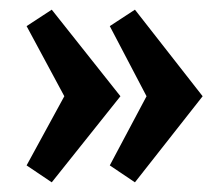

<svg xmlns="http://www.w3.org/2000/svg" viewBox="-20 -438 455 397"><path d="M87 -61 35 -96 113 -239 35 -384 87 -418 229 -239ZM259 -61 207 -96 283 -239 207 -384 259 -418 399 -239Z"/></svg>

Font: Manuale
Style: Bold
Weight: 700
Version: Version 1.002